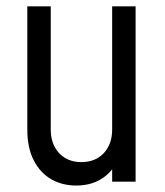

<svg xmlns="http://www.w3.org/2000/svg" viewBox="-20 -562 510 594"><path d="M215.5 12Q172.5 12 138.5 -7.5Q104.5 -27 84.5 -65.8Q64.5 -104.5 64.5 -161.5V-542.5H137V-161.5Q137 -116 163 -88.2Q189 -60.5 231.5 -60.5Q275 -60.5 301 -88.2Q327 -116 327 -161.5V-542.5H399.5V0H327V-72L339.5 -56.5Q321 -24 289.5 -6Q258 12 215.5 12Z"/></svg>

Font: Mohave Light
Style: Regular
Weight: 400
Version: Version 2.003